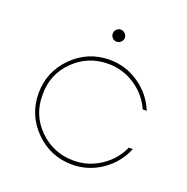

<svg xmlns="http://www.w3.org/2000/svg" viewBox="-121 -773 872 896"><g transform="rotate(20 315.0 -325.0)"><path d="M330 -600Q317.5 -600 308.8 -608.8Q300 -617.5 300 -630Q300 -642.5 308.8 -651.2Q317.5 -660 330 -660Q341.2 -660 350.6 -651.2Q360 -642.5 360 -630Q360 -617.5 350.6 -608.8Q341.2 -600 330 -600ZM330 10Q222.5 10 146.2 -66.2Q70 -142.5 70 -250Q70 -357.5 146.2 -433.8Q222.5 -510 330 -510Q410 -510 476.2 -464.4Q542.5 -418.8 572.5 -345H552.5Q523.8 -410 463.1 -450Q402.5 -490 330 -490Q230 -490 159.4 -420.6Q88.8 -351.2 90 -250Q88.8 -148.8 159.4 -79.4Q230 -10 330 -10Q402.5 -10 463.1 -50Q523.8 -90 552.5 -155H572.5Q542.5 -81.2 476.2 -35.6Q410 10 330 10Z"/></g></svg>

Font: Now Thin
Style: Regular
Weight: 250
Designer: Alfredo Marco Pradil
Foundry: Alfredo Marco Pradil
Version: Version 1.002;PS 001.002;hotconv 1.0.88;makeotf.lib2.5.64775